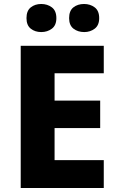

<svg xmlns="http://www.w3.org/2000/svg" viewBox="-20 -944 595 964"><path d="M501 0H84V-714H501V-576H254V-439H483V-301H254V-140H501ZM113 -853Q113 -890 134.5 -907Q156 -924 187 -924Q218 -924 240.5 -907Q263 -890 263 -853Q263 -817 240.5 -800Q218 -783 187 -783Q156 -783 134.5 -800Q113 -817 113 -853ZM327 -853Q327 -890 348.5 -907Q370 -924 402 -924Q433 -924 455.5 -907Q478 -890 478 -853Q478 -817 455.5 -800Q433 -783 403 -783Q371 -783 349 -800Q327 -817 327 -853Z"/></svg>

Font: Noto Sans Thai ExtraBold
Style: Regular
Weight: 800
Version: Version 2.001